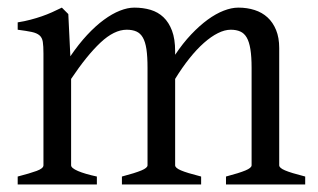

<svg xmlns="http://www.w3.org/2000/svg" viewBox="-20 -489 843 509"><path d="M579.1 0V-21Q614.3 -30.3 630.6 -37.1Q647 -43.9 647 -50.8V-309.1Q647 -338.9 643.8 -358.6Q640.6 -378.4 634 -389.6Q627.4 -400.9 616.9 -405.5Q606.4 -410.2 591.8 -410.2Q575.7 -410.2 557.6 -401.1Q539.6 -392.1 520.5 -375.2Q501.5 -358.4 482.2 -334.2Q462.9 -310.1 444.3 -279.8V-50.8Q444.3 -43.9 459.5 -37.4Q474.6 -30.8 513.2 -21V0H303.2V-21Q338.4 -30.3 354.7 -37.1Q371.1 -43.9 371.1 -50.8V-309.1Q371.1 -338.9 368.2 -358.6Q365.2 -378.4 358.6 -389.6Q352.1 -400.9 341.6 -405.5Q331.1 -410.2 315.9 -410.2Q282.7 -410.2 246.3 -376Q210 -341.8 168.5 -279.8V-50.8Q168.5 -43.5 186.8 -35.6Q205.1 -27.8 236.8 -21V0H26.9V-21Q59.1 -29.3 77.1 -35.9Q95.2 -42.5 95.2 -50.8V-347.2Q95.2 -366.7 93.5 -377.9Q91.8 -389.2 84.7 -395.3Q77.6 -401.4 64 -404.3Q50.3 -407.2 26.9 -410.2V-429.7Q45.4 -432.6 61 -436.8Q76.7 -440.9 90.8 -445.8Q105 -450.7 117.9 -456.5Q130.9 -462.4 144 -468.8L161.1 -451.7L166.5 -339.8Q188.5 -372.1 210.9 -396.2Q233.4 -420.4 255.4 -436.5Q277.3 -452.6 297.9 -460.7Q318.4 -468.8 335.9 -468.8Q359.4 -468.8 379.2 -462.9Q398.9 -457 413.3 -443.4Q427.7 -429.7 436 -407.7Q444.3 -385.7 444.3 -353V-343.8Q464.8 -374.5 486.8 -397.7Q508.8 -420.9 530.5 -436.8Q552.2 -452.6 573 -460.7Q593.8 -468.8 611.8 -468.8Q635.3 -468.8 655 -462.4Q674.8 -456.1 689.2 -442.9Q703.6 -429.7 711.9 -409.4Q720.2 -389.2 720.2 -361.8V-50.8Q720.2 -43.9 735.4 -37.4Q750.5 -30.8 789.1 -21V0Z"/></svg>

Font: Gentium
Style: Regular
Weight: 400
Designer: J. Victor Gaultney
Version: Version 1.03; 2011; OFL 1.1 release